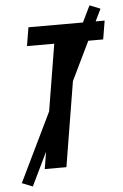

<svg xmlns="http://www.w3.org/2000/svg" viewBox="-60 -862 632 989"><g transform="rotate(-5 256.0 -368.0)"><path d="M138 0 243 -639H102L118 -735H512L496 -639H355L250 0ZM69 84 14 62 441 -820 496 -798Z"/></g></svg>

Font: Iosevka
Style: Bold Italic
Weight: 700
Italic angle: -9°
Monospace: yes
Designer: Belleve Invis
Foundry: Belleve Invis
Version: Version 32.5.0; ttfautohint (v1.8.4)